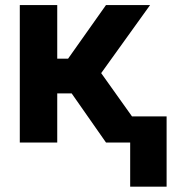

<svg xmlns="http://www.w3.org/2000/svg" viewBox="-20 -550 690 741"><path d="M56.4 -530.4H200.9V-323.5H242.7L389 -530.4H559.2L370.5 -267.8L561.2 0H389.1L256.6 -189.5H200.9V0H56.4ZM623 170.5H482.4V-100.8H623Z"/></svg>

Font: Pretendard Variable
Style: Regular
Weight: 400
Designer: Base glyphs from Inter by Rasmus Andersson; Hangul glyphs from Noto Sans CJK(Source Han Sans) by Jang Soo-young and Kang
Foundry: Kil Hyung-jin
Version: Version 1.100;FEAKit 1.0